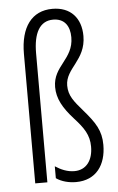

<svg xmlns="http://www.w3.org/2000/svg" viewBox="-55 -803 525 852"><g transform="rotate(-5 208.0 -377.5)"><path d="M338 -633C338 -713 292 -765 211 -765C119 -765 68 -696 68 -577V0H122V-575C122 -664 150 -717 210 -717C260 -717 284 -683 284 -632C284 -534 193 -512 193 -418C193 -367 217 -324 264 -272C306 -226 329 -193 329 -141C329 -81 300 -39 246 -39C215 -39 187 -51 161 -68V-15C185 2 218 10 249 10C339 10 384 -55 384 -144C384 -207 360 -244 307 -305C271 -347 247 -374 247 -420C247 -497 338 -525 338 -633Z"/></g></svg>

Font: Noto Sans Kannada ExtraCondensed Light
Style: Regular
Weight: 300
Width: 2
Designer: Jelle Bosma - Monotype Design Team
Foundry: Monotype Imaging Inc.
Version: Version 2.005